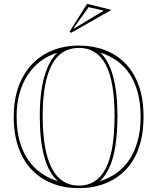

<svg xmlns="http://www.w3.org/2000/svg" viewBox="-20 -959 814 994"><path d="M389 -723Q461 -723 522 -700Q583 -677 628 -631.5Q673 -586 698 -517Q723 -448 723 -355Q723 -264 699 -194.5Q675 -125 630 -79Q585 -33 524 -9Q463 15 389 15Q314 15 252 -9Q190 -33 145 -79.5Q100 -126 75.5 -195.5Q51 -265 51 -355Q51 -440 75 -508Q99 -576 143.5 -624Q188 -672 250 -697.5Q312 -723 389 -723ZM389 -711Q342 -711 307 -689.5Q272 -668 248.5 -624Q225 -580 213 -514Q201 -448 201 -358Q201 -268 213 -200Q225 -132 248.5 -87.5Q272 -43 307 -20.5Q342 2 389 2Q435 2 469.5 -20Q504 -42 527 -86.5Q550 -131 561.5 -198.5Q573 -266 573 -358Q573 -449 561.5 -515.5Q550 -582 527 -625Q504 -668 469.5 -689.5Q435 -711 389 -711ZM280 -21Q233 -62 209.5 -146.5Q186 -231 186 -358Q186 -481 210 -563.5Q234 -646 277 -686Q228 -671 189 -641.5Q150 -612 122.5 -569.5Q95 -527 80.5 -473.5Q66 -420 66 -355Q66 -286 81 -231Q96 -176 124 -134Q152 -92 191.5 -64Q231 -36 280 -21ZM497 -21Q546 -36 584.5 -64Q623 -92 650.5 -133.5Q678 -175 693 -230.5Q708 -286 708 -355Q708 -425 693 -480.5Q678 -536 650.5 -577Q623 -618 584.5 -645Q546 -672 499 -687Q542 -647 565 -565Q588 -483 588 -358Q588 -273 578 -207Q568 -141 547.5 -95Q527 -49 497 -21ZM348 -789 340 -795 431 -939 557 -908ZM360 -812 363 -811 517 -904 439 -922Z"/></svg>

Font: Kalnia Glaze Thin Medium
Style: Regular
Weight: 500
Version: Version 1.110